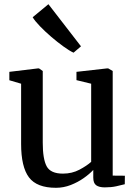

<svg xmlns="http://www.w3.org/2000/svg" viewBox="-20 -883 651 914"><path d="M479 9Q452 9 438 -1Q424 -11 424 -37.5V-74Q406 -54.5 378.2 -35Q350.5 -15.5 316.5 -2.2Q282.5 11 246.5 11Q155 11 117.8 -38.8Q80.5 -88.5 80.5 -198V-484.5L24.5 -501V-541L161.5 -557.5H165.5L183.5 -545V-204Q183.5 -126 202.2 -91.2Q221 -56.5 279.5 -56.5Q323 -56.5 358.2 -75.2Q393.5 -94 414 -112.5V-484.5L344 -501.5V-541L490.5 -557.5H495L516.5 -545V-47L574.5 -46.5L574 -6Q557 -1.5 533.2 3.8Q509.5 9 479 9ZM329.5 -632.5Q310 -641.5 282 -661.8Q254 -682 224.5 -707.2Q195 -732.5 170.8 -757.5Q146.5 -782.5 135.5 -801L210.5 -863L365.5 -662.5L330.5 -632.5Z"/></svg>

Font: Merriweather Text
Style: Regular
Weight: 400
Designer: Eben Sorkin
Foundry: Eben Sorkin
Version: Version 2.100; ttfautohint (v1.7.19-72a1) -l 8 -r 50 -G 200 